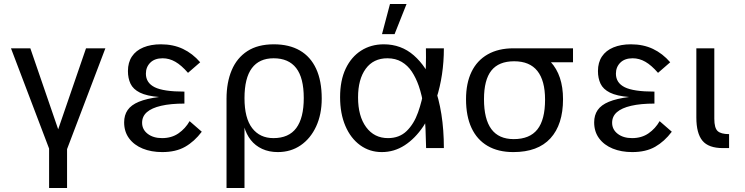

<svg xmlns="http://www.w3.org/2000/svg" viewBox="-20 -742 3733 962"><path d="M226 -60 230 13 35 -500H132L275 -84L267 -81L411 -500H508L313 13L316 -60V200H226Z M991 -82Q954 -33 907.5 -6.5Q861 20 793 20Q738 20 695 2.5Q652 -15 627 -48.5Q602 -82 602 -129Q602 -165 619.5 -190.5Q637 -216 675.5 -232Q714 -248 777 -256Q715 -261 681 -278Q647 -295 634 -322.5Q621 -350 621 -386Q621 -429 641 -459Q661 -489 698.5 -504.5Q736 -520 786 -520Q848 -520 896.5 -497Q945 -474 983 -430L922 -377Q889 -415 858.5 -432.5Q828 -450 795 -450Q755 -450 733 -428Q711 -406 711 -373Q711 -327 755 -305Q799 -283 904 -283V-223Q835 -223 787.5 -212Q740 -201 716 -180Q692 -159 692 -127Q692 -93 720 -71.5Q748 -50 792 -50Q840 -50 874.5 -74Q909 -98 930 -135Z M1115 -251 1205 -274V200H1115ZM1115 -247Q1115 -329 1141 -390.5Q1167 -452 1219.5 -486Q1272 -520 1352 -520Q1429 -520 1482.5 -489Q1536 -458 1564 -397.5Q1592 -337 1592 -248Q1592 -169 1564 -108.5Q1536 -48 1486.5 -14Q1437 20 1372 20Q1328 20 1293.5 4Q1259 -12 1236.5 -40.5Q1214 -69 1203.5 -107.5Q1193 -146 1197 -192Q1183 -199 1162.5 -216.5Q1142 -234 1125 -250ZM1350 -50Q1427 -50 1464.5 -100.5Q1502 -151 1502 -251Q1502 -352 1464 -401Q1426 -450 1351 -450Q1279 -450 1242 -400.5Q1205 -351 1205 -250Q1205 -150 1243.5 -100Q1282 -50 1350 -50Z M1893 20Q1832 20 1784.5 -14.5Q1737 -49 1710.5 -111Q1684 -173 1684 -255Q1684 -339 1712 -398Q1740 -457 1789.5 -488.5Q1839 -520 1903 -520Q1990 -520 2053.5 -464.5Q2117 -409 2155 -312Q2179 -249 2191.5 -170Q2204 -91 2204 0H2115Q2114 -42 2112 -96Q2110 -150 2102.5 -206.5Q2095 -263 2078 -312Q2064 -352 2043.5 -383Q2023 -414 1992.5 -432Q1962 -450 1921 -450Q1851 -450 1812.5 -397.5Q1774 -345 1774 -254Q1774 -160 1814.5 -105Q1855 -50 1924 -50Q1981 -50 2017.5 -85.5Q2054 -121 2074.5 -178.5Q2095 -236 2105 -300Q2112 -353 2113.5 -405Q2115 -457 2114 -500H2204Q2204 -432 2194.5 -369Q2185 -306 2167 -250Q2142 -170 2101 -109Q2060 -48 2007.5 -14Q1955 20 1893 20ZM1934 -722H2017L1957 -571H1894Z M2315 -245Q2315 -325 2342.5 -382Q2370 -439 2423.5 -469.5Q2477 -500 2553 -500Q2676 -500 2738.5 -432.5Q2801 -365 2801 -245Q2801 -118 2738 -49Q2675 20 2552 20Q2476 20 2423 -11Q2370 -42 2342.5 -101Q2315 -160 2315 -245ZM2554 -45Q2634 -45 2672.5 -93.5Q2711 -142 2711 -243Q2711 -338 2672.5 -386.5Q2634 -435 2556 -435Q2479 -435 2442 -388.5Q2405 -342 2405 -245Q2405 -145 2442 -95Q2479 -45 2554 -45ZM2547 -500H2851V-430H2606Z M3346 -82Q3309 -33 3262.5 -6.5Q3216 20 3148 20Q3093 20 3050 2.5Q3007 -15 2982 -48.5Q2957 -82 2957 -129Q2957 -165 2974.5 -190.5Q2992 -216 3030.5 -232Q3069 -248 3132 -256Q3070 -261 3036 -278Q3002 -295 2989 -322.5Q2976 -350 2976 -386Q2976 -429 2996 -459Q3016 -489 3053.5 -504.5Q3091 -520 3141 -520Q3203 -520 3251.5 -497Q3300 -474 3338 -430L3277 -377Q3244 -415 3213.5 -432.5Q3183 -450 3150 -450Q3110 -450 3088 -428Q3066 -406 3066 -373Q3066 -327 3110 -305Q3154 -283 3259 -283V-223Q3190 -223 3142.5 -212Q3095 -201 3071 -180Q3047 -159 3047 -127Q3047 -93 3075 -71.5Q3103 -50 3147 -50Q3195 -50 3229.5 -74Q3264 -98 3285 -135Z M3602 0Q3530 0 3499.5 -37Q3469 -74 3469 -153V-500H3559V-147Q3559 -101 3575.5 -85.5Q3592 -70 3633 -70V0Z"/></svg>

Font: Moderustic
Style: Regular
Weight: 400
Designer: Tural Alisoy
Foundry: TAFT Foundry
Version: Version 2.120